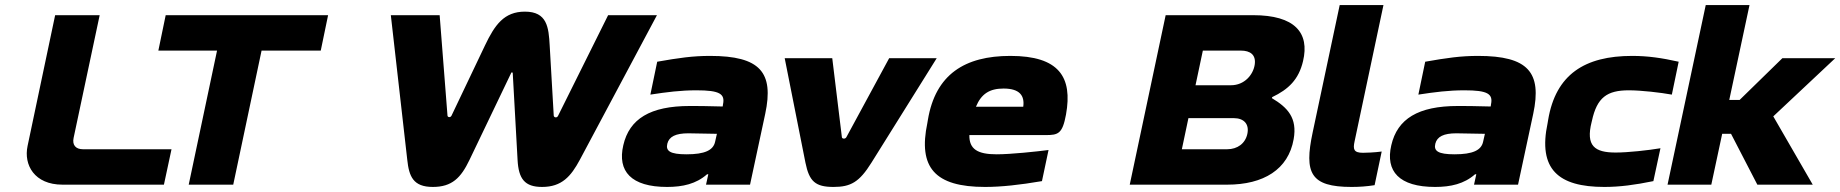

<svg xmlns="http://www.w3.org/2000/svg" viewBox="-20 -730 7275 759"><path d="M198 -670 89 -153C73 -78 116 0 227 0H628L658 -140H308C279 -140 265 -157 271 -185L374 -670Z M1277 -670H635L606 -530H838L726 0H902L1014 -530H1248Z M1836 -98 2000 -440C2001 -443 2002 -444 2004 -444C2005 -444 2007 -443 2007 -440L2026 -98C2030 -23 2054 9 2123 9C2201 9 2237 -33 2272 -98L2577 -670H2384L2186 -272C2184 -268 2181 -266 2177 -266C2172 -266 2169 -270 2169 -273L2153 -550C2149 -622 2143 -684 2055 -684C1973 -684 1936 -632 1897 -550L1765 -273C1763 -269 1760 -267 1756 -267C1752 -267 1749 -270 1749 -273L1718 -670H1525L1590 -98C1597 -33 1613 9 1691 9C1767 9 1802 -27 1836 -98Z M2787 -509C2718 -509 2663 -501 2578 -486L2551 -356C2616 -366 2671 -373 2733 -373C2825 -373 2847 -359 2838 -317L2837 -309C2776 -311 2731 -311 2707 -311C2550 -311 2468 -260 2444 -156C2420 -53 2475 9 2617 9C2679 9 2732 -3 2775 -41H2780L2771 0H2945L3005 -280C3040 -444 2985 -509 2787 -509ZM2618 -162C2625 -190 2651 -203 2701 -203C2719 -203 2771 -202 2814 -201L2807 -170C2800 -136 2766 -120 2694 -120C2629 -120 2611 -133 2618 -162Z M3082 -500 3164 -87C3179 -13 3203 9 3275 9C3343 9 3377 -10 3425 -87L3683 -500H3495L3326 -188C3324 -184 3320 -182 3316 -182C3311 -182 3308 -185 3308 -188L3270 -500Z M4194 -277C4221 -426 4166 -509 3974 -509C3794 -509 3678 -436 3648 -256L3646 -244C3609 -68 3675 9 3874 9C3938 9 4011 1 4099 -14L4125 -137C4079 -131 3976 -120 3920 -120C3845 -120 3811 -140 3812 -196H4114C4163 -196 4180 -201 4194 -277ZM3838 -308C3859 -359 3892 -380 3947 -380C4012 -380 4031 -351 4025 -308Z M4934 -670H4588L4446 0H4831C4975 0 5073 -60 5094 -180C5109 -264 5070 -305 5008 -342L5009 -346C5074 -377 5114 -416 5131 -488C5158 -601 5098 -670 4934 -670ZM4652 -140 4678 -263H4857C4898 -263 4919 -239 4911 -201C4903 -163 4872 -140 4831 -140ZM4706 -393 4735 -530H4885C4923 -530 4946 -513 4940 -474C4934 -435 4900 -393 4846 -393Z M5368 -126C5331 -126 5328 -140 5335 -172L5449 -710H5276L5169 -206C5135 -46 5160 9 5323 9C5353 9 5383 7 5414 2L5442 -131C5413 -127 5378 -126 5368 -126Z M5823 -509C5754 -509 5699 -501 5614 -486L5587 -356C5652 -366 5707 -373 5769 -373C5861 -373 5883 -359 5874 -317L5873 -309C5812 -311 5767 -311 5743 -311C5586 -311 5504 -260 5480 -156C5456 -53 5511 9 5653 9C5715 9 5768 -3 5811 -41H5816L5807 0H5981L6041 -280C6076 -444 6021 -509 5823 -509ZM5654 -162C5661 -190 5687 -203 5737 -203C5755 -203 5807 -202 5850 -201L5843 -170C5836 -136 5802 -120 5730 -120C5665 -120 5647 -133 5654 -162Z M6100 -256 6098 -244C6059 -61 6140 9 6322 9C6383 9 6443 1 6516 -14L6544 -144C6497 -136 6416 -127 6367 -127C6284 -127 6248 -153 6272 -248L6273 -252C6293 -345 6333 -373 6419 -373C6468 -373 6545 -364 6589 -356L6616 -486C6549 -501 6494 -509 6432 -509C6245 -509 6130 -436 6100 -256Z M6723 -710 6572 0H6745L6788 -201H6823L6927 0H7146L6990 -270L7235 -500H7026L6857 -335H6816L6896 -710Z"/></svg>

Font: LT Wave Black
Style: Italic
Weight: 900
Designer: Daniel Lyons
Version: Version 2.5 (Glyphs App)